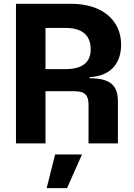

<svg xmlns="http://www.w3.org/2000/svg" viewBox="-20 -747 696 1000"><path d="M63.2 0H217V-272H356.5C407.7 -272 441.1 -266.3 441.1 -200.3V0H594.1V-218.8C594.1 -301.1 555.8 -339.5 446.7 -339.5V-345.2C568.5 -351.6 610.8 -429.3 610.8 -514.9C610.8 -639.2 514.9 -727.3 350.1 -727.3H63.2ZM217 -387.1V-601.6H320.7C409.8 -601.6 452.4 -562.1 452.4 -489.7C452.4 -423.3 409.8 -387.1 321.4 -387.1ZM223 233H329.2L407 57.5H267Z"/></svg>

Font: GiG Sans
Style: Bold
Weight: 700
Designer: Andreas Faust
Version: Version 1.100;FEAKit 1.0